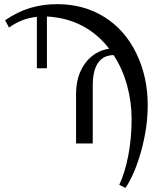

<svg xmlns="http://www.w3.org/2000/svg" viewBox="-20 -697 771 933"><path d="M349.6 0V-237.8Q349.6 -329.6 393.6 -389.2Q437.5 -448.7 510.3 -460.4Q455.6 -531.7 379.4 -571.8Q303.2 -611.8 208 -616.7V-365.2H159.2V-615.2Q85.9 -607.9 23.9 -563L4.9 -598.6Q66.4 -640.6 127.7 -658.7Q189 -676.8 258.3 -676.8Q386.7 -676.8 486.8 -614.5Q586.9 -552.2 642.3 -438.2Q697.8 -324.2 697.8 -186.5Q697.8 -78.6 666.7 34.4Q635.7 147.5 589.8 216.3L559.6 201.2Q587.4 142.1 603.5 58.1Q619.6 -25.9 619.6 -118.7Q619.6 -200.7 597.9 -281Q576.2 -361.3 532.2 -429.2Q483.4 -429.2 457 -392.3Q430.7 -355.5 430.7 -279.8V0Z"/></svg>

Font: Liberation Serif
Style: Regular
Weight: 400
Designer: Steve Matteson
Foundry: Ascender Corporation
Version: Version 2.1.5